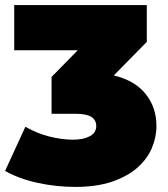

<svg xmlns="http://www.w3.org/2000/svg" viewBox="-26 -720 660 756"><path d="M270 16Q198 16 124.5 0.5Q51 -15 -6 -47L74 -221Q119 -195 168 -182.5Q217 -170 262 -170Q302 -170 327.5 -183.5Q353 -197 353 -224Q353 -247 334 -259.5Q315 -272 270 -272H177V-417L280 -522H30V-700H552V-555L422 -423Q505 -403 547.5 -350Q590 -297 590 -224Q590 -179 571.5 -136Q553 -93 514 -59Q475 -25 414.5 -4.5Q354 16 270 16Z"/></svg>

Font: Montserrat-Alt1 Black
Style: Regular
Weight: 900
Designer: Differentunic
Foundry: Differentunic
Version: Version 7.222